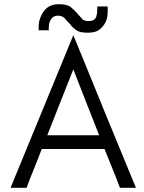

<svg xmlns="http://www.w3.org/2000/svg" viewBox="-20 -894 687 914"><path d="M164.1 -750H212.9C211.9 -752.9 211.9 -755.9 211.9 -758.8C211.9 -761.7 211.9 -764.6 212.9 -767.6V-776.4L214.8 -784.2C217.8 -794.9 222.7 -803.7 229.5 -810.5C236.3 -816.4 245.1 -819.3 255.9 -819.3C262.7 -819.3 268.6 -818.4 273.4 -816.4C279.3 -814.5 284.2 -811.5 288.1 -806.6L299.8 -793L313.5 -779.3C322.3 -766.6 330.1 -759.8 342.8 -751C356.4 -739.3 383.8 -738.3 400.4 -738.3C420.9 -738.3 444.3 -743.2 459 -757.8C465.8 -763.7 471.7 -770.5 476.6 -778.3C487.3 -793.9 492.2 -812.5 492.2 -831.1C493.2 -841.8 493.2 -852.5 492.2 -863.3H443.4C443.4 -856.4 443.4 -850.6 442.4 -845.7V-832C441.4 -827.1 440.4 -823.2 439.5 -820.3C438.5 -817.4 438.5 -815.4 438.5 -814.5C435.5 -808.6 431.6 -800.8 424.8 -798.8C421.9 -796.9 418.9 -795.9 414.1 -794.9C409.2 -793.9 404.3 -793.9 398.4 -793.9C387.7 -793.9 375 -796.9 369.1 -806.6C365.2 -811.5 361.3 -815.4 357.4 -819.3C352.5 -824.2 348.6 -829.1 344.7 -834C335 -843.8 325.2 -853.5 314.5 -862.3C297.9 -872.1 278.3 -874 258.8 -874C213.9 -874 187.5 -850.6 171.9 -809.6C165 -793 163.1 -772.5 164.1 -750ZM627 0C577.1 -121.1 527.3 -242.2 477.5 -363.3C427.7 -485.4 378.9 -606.4 329.1 -726.6C279.3 -606.4 229.5 -485.4 179.7 -363.3C129.9 -242.2 80.1 -121.1 30.3 0H106.4C118.2 -31.2 129.9 -62.5 142.6 -92.8C155.3 -123 167 -154.3 178.7 -184.6H477.5L514.6 -92.8C527.3 -62.5 539.1 -31.2 550.8 0ZM205.1 -250C225.6 -301.8 246.1 -354.5 266.6 -406.2C287.1 -459 308.6 -511.7 329.1 -563.5C349.6 -511.7 370.1 -459 390.6 -406.2C411.1 -354.5 431.6 -301.8 452.1 -250Z"/></svg>

Font: My Font
Style: Regular
Weight: 400
Designer: Alfredo Marco Pradil
Version: Version 0.001